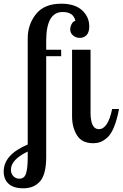

<svg xmlns="http://www.w3.org/2000/svg" viewBox="-104 -769 664 1039"><path d="M-84 159Q-84 68 46 13V-561Q46 -636 90.5 -692.5Q135 -749 228 -749Q301 -749 340 -713.5Q379 -678 379 -626Q379 -594 364.5 -579Q350 -564 328 -564Q307 -564 291.5 -577Q276 -590 276 -610Q276 -625 284 -639.5Q292 -654 304 -656Q294 -704 235 -704Q146 -704 146 -548V-500H227V-465H146V80Q146 174 113 212Q80 250 22 250Q-31 250 -57.5 225.5Q-84 201 -84 159ZM-45 150Q-45 170 -32 184Q-19 198 1 198Q28 198 37 169.5Q46 141 46 82V51Q-45 95 -45 150ZM286 -139V-500H386V-160Q386 -70 431 -70Q480 -70 503 -179H540Q529 -120 512.5 -80.5Q496 -41 475.5 -23.5Q455 -6 438 0Q421 6 401 6Q339 6 312.5 -37Q286 -80 286 -139Z"/></svg>

Font: Lobster Two
Style: Regular
Weight: 400
Designer: Pablo Impallari
Foundry: Pablo Impallari. www.impallari.com
Version: Version 1.006